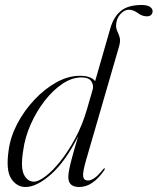

<svg xmlns="http://www.w3.org/2000/svg" viewBox="-20 -742 632 770"><path d="M398.5 -60Q352.5 8 297.5 8Q254 8 254 -32Q254 -44 257.5 -62.2Q261 -80.5 269.5 -112.2Q278 -144 293.5 -195.5Q242.5 -94.5 185 -43.2Q127.5 8 82 8Q47.5 8 25.2 -25.2Q3 -58.5 14.5 -138.5Q21.5 -192.5 49.2 -245.5Q77 -298.5 118 -342Q159 -385.5 206.2 -411.8Q253.5 -438 300 -438Q324.5 -438 339.2 -432.2Q354 -426.5 361.5 -416.5L422.5 -628.5Q435.5 -674 464.5 -698Q493.5 -722 548.5 -722Q570 -722 581 -714.8Q592 -707.5 592 -697Q592 -688.5 586.2 -682.5Q580.5 -676.5 569 -676.5Q550 -676.5 532.5 -689.8Q515 -703 496 -703Q479 -703 462.8 -685.5Q446.5 -668 445.5 -640Q445.5 -626.5 451 -615.5Q456.5 -604.5 460 -591.2Q463.5 -578 458 -557.5L327 -106Q311 -52 313.5 -35Q316 -18 332.5 -18Q343.5 -18 357.8 -27.2Q372 -36.5 394 -63.5Q397.5 -68 399.5 -67Q401.5 -65.5 398.5 -60ZM73 -138.5Q62 -70 76 -41.8Q90 -13.5 116.5 -13.5Q134 -13.5 162.2 -34.8Q190.5 -56 221.8 -95Q253 -134 281.8 -187.2Q310.5 -240.5 329 -304.5L352.5 -386Q355.5 -403 345.2 -417.2Q335 -431.5 307 -431.5Q268.5 -431.5 230.2 -405.8Q192 -380 159 -337.5Q126 -295 103 -243Q80 -191 73 -138.5Z"/></svg>

Font: Fraunces 144pt Light
Style: Italic
Weight: 300
Italic angle: -16°
Version: Version 1.000;[0bf87f6ff]